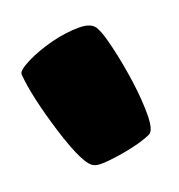

<svg xmlns="http://www.w3.org/2000/svg" viewBox="-80 -809 353 378"><g transform="rotate(-30 97.0 -620.5)"><path d="M36.1 -498Q18.6 -507.3 7.8 -591.3Q-2.9 -675.3 1.5 -723.6Q2 -731.9 28.1 -739.7Q54.2 -747.6 85.9 -750Q117.7 -752.4 145.3 -747.6Q172.9 -742.7 176.8 -725.6Q181.2 -712.9 183.1 -676.8Q185.1 -640.6 183.6 -601.3Q182.1 -562 176.3 -530.5Q170.4 -499 159.2 -496.1Q132.8 -489.3 88.4 -490.2Q43.9 -491.2 36.1 -498Z"/></g></svg>

Font: ARCO
Style: Regular
Weight: 700
Designer: Rafael Olivo Díaz, Denis Ignatov
Foundry: Rafael Olivo Díaz
Version: Version 1.10 March 1, 2019